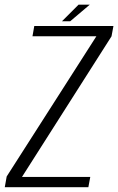

<svg xmlns="http://www.w3.org/2000/svg" viewBox="-42 -784 495 804"><path d="M-22 0H328L336 -43H50L425 -632L433 -675H101.5L94 -632H361.5L-14 -45ZM217.5 -695H252L334 -764.5H287Z"/></svg>

Font: Anybody SemiCondensed Light
Style: Italic
Weight: 300
Width: 4
Italic angle: -10°
Version: Version 1.113;gftools[0.9.25]